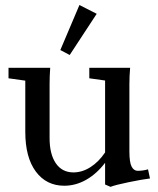

<svg xmlns="http://www.w3.org/2000/svg" viewBox="-20 -724 626 760"><path d="M255.9 -506.3 218.8 -525.9 294.4 -704.1 362.8 -669.4ZM234.4 11.2Q163.6 11.2 121.8 -44.9Q80.1 -101.1 80.1 -202.1V-404.8L13.7 -414.1V-455.6H178.7Q176.3 -421.4 176.3 -390.6V-177.2Q176.3 -114.3 200.7 -78.1Q225.1 -42 270 -41.5Q305.2 -41.5 337.9 -62.3Q370.6 -83 396 -120.6V-405.3L333.5 -414.1V-455.6H495.1Q492.2 -422.9 492.2 -390.6V-125Q492.2 -81.1 501 -64.5Q509.8 -47.9 524.9 -47.9Q545.9 -47.9 565.9 -53.7L573.7 -17.6Q542 -13.7 488.8 -2.7Q435.5 8.3 417.5 15.6L396 6.3V-79.6Q362.3 -35.6 320.8 -12.2Q279.3 11.2 234.4 11.2Z"/></svg>

Font: Elstob 6pt Medium
Style: Regular
Weight: 500
Designer: Peter S. Baker
Version: Version 1.015